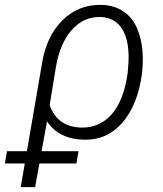

<svg xmlns="http://www.w3.org/2000/svg" viewBox="-75 -558 662 781"><path d="M0 0ZM95.2 -295.9Q112.3 -408.7 178.2 -474.6Q244.1 -540.5 337.9 -538.1Q390.6 -536.6 428.5 -510.7Q466.3 -484.9 485.6 -435.3Q504.9 -385.7 505.9 -323.7Q506.3 -291.5 502.9 -260.7Q485.4 -130.4 422.6 -58.8Q359.9 12.7 267.1 10.3Q163.6 7.8 116.2 -64.5L67.9 203.1H9.3ZM127 -129.9Q159.2 -41 256.8 -39.1Q329.6 -37.6 378.9 -92.8Q428.2 -147.9 444.3 -260.7L447.8 -307.6Q451.2 -393.1 421.9 -439.9Q392.6 -486.8 334.5 -488.8Q266.1 -491.2 217.3 -436.5Q168.5 -381.8 152.3 -284.7ZM235.8 106.9H-55.2L-46.4 57.1H244.6Z"/></svg>

Font: Roboto Light
Style: Italic
Weight: 300
Italic angle: -12°
Designer: Google
Version: Version 2.134; 2016; ttfautohint (v1.6)